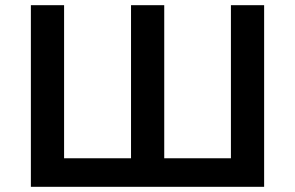

<svg xmlns="http://www.w3.org/2000/svg" viewBox="-20 -720 1137 740"><path d="M998 -700V0H99V-700H227V-110H485V-700H613V-110H870V-700Z"/></svg>

Font: mBank SemiBold
Style: Regular
Weight: 600
Designer: Julieta Ulanovsky
Foundry: Julieta Ulanovsky
Version: Version 7.200